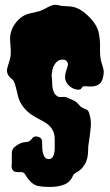

<svg xmlns="http://www.w3.org/2000/svg" viewBox="-20 -758 451 790"><path d="M47.9 -668Q71.3 -696.3 104.5 -703.1Q119.1 -707 133.8 -710Q148.4 -712.9 164.1 -721.7Q193.4 -738.3 204.6 -738.3Q215.8 -738.3 222.2 -736.3Q228.5 -734.4 236.8 -733.4Q245.1 -732.4 254.4 -732.4Q263.7 -732.4 275.4 -730.5Q312.5 -725.6 353.5 -681.6Q379.9 -653.3 386.2 -623Q392.6 -592.8 391.6 -563.5Q390.6 -521.5 397.5 -501Q404.3 -480.5 406.2 -469.7Q408.2 -459 403.8 -439.9Q399.4 -420.9 389.6 -413.1Q379.9 -405.3 368.2 -403.3Q356.4 -401.4 345.7 -402.3Q335 -403.3 328.1 -403.3Q321.3 -403.3 318.8 -399.9Q316.4 -396.5 313.5 -392.6Q306.6 -385.7 287.1 -391.6Q267.6 -397.5 254.9 -416.5Q242.2 -435.5 252 -465.8Q254.9 -475.6 257.8 -483.9Q260.7 -492.2 258.8 -498Q254.9 -511.7 240.2 -512.7Q225.6 -513.7 214.8 -504.9Q200.2 -491.2 195.8 -471.2Q191.4 -451.2 192.9 -442.4Q194.3 -433.6 194.3 -423.8Q194.3 -414.1 195.3 -403.3Q199.2 -377.9 207.5 -369.1Q215.8 -360.4 221.7 -359.4Q227.5 -358.4 232.9 -358.9Q238.3 -359.4 244.1 -359.4Q250 -359.4 260.7 -354.5Q271.5 -349.6 282.7 -344.7Q293.9 -339.8 302.7 -329.1Q311.5 -318.4 317.9 -315.4Q324.2 -312.5 329.1 -310.1Q334 -307.6 338.4 -305.7Q342.8 -303.7 345.7 -295.9Q358.4 -261.7 351.6 -216.8Q349.6 -200.2 348.1 -190.4Q346.7 -180.7 345.7 -173.3Q344.7 -166 343.8 -160.6Q342.8 -155.3 342.8 -144.5Q342.8 -104.5 329.6 -83Q316.4 -61.5 302.7 -53.7Q289.1 -45.9 285.2 -42Q281.2 -38.1 278.8 -32.2Q276.4 -26.4 271.5 -19.5Q259.8 -2.9 237.3 3.9Q211.9 11.7 183.1 11.2Q154.3 10.7 138.7 7.8Q123 4.9 109.9 -6.8Q96.7 -18.6 88.4 -32.7Q80.1 -46.9 75.2 -48.3Q70.3 -49.8 64.5 -49.8H52.7Q37.1 -49.8 31.7 -59.1Q26.4 -68.4 27.8 -76.7Q29.3 -85 28.3 -100.6Q28.3 -116.2 28.8 -129.9Q29.3 -143.6 40 -153.3Q63.5 -171.9 81.1 -172.9Q98.6 -173.8 104.5 -179.7Q110.4 -185.5 113.8 -190.4Q117.2 -195.3 123.5 -196.3Q129.9 -197.3 136.7 -195.3Q153.3 -190.4 153.3 -175.8Q153.3 -161.1 153.8 -148.9Q154.3 -136.7 157.2 -127Q164.1 -101.6 182.6 -103.5Q203.1 -105.5 205.1 -144.5Q205.1 -155.3 205.1 -165V-186.5Q205.1 -232.4 161.1 -256.8Q143.6 -266.6 127 -275.4Q110.4 -284.2 95.7 -296.9Q62.5 -326.2 53.7 -364.3Q44.9 -402.3 41 -413.6Q37.1 -424.8 33.7 -428.7Q30.3 -432.6 26.4 -434.6Q22.5 -436.5 15.6 -446.3Q4.9 -460.9 10.7 -480.5Q16.6 -500 20.5 -513.2Q24.4 -526.4 24.4 -542Q24.4 -557.6 22.9 -572.8Q21.5 -587.9 21.5 -603.5Q23.4 -638.7 47.9 -668Z"/></svg>

Font: Creepster Caps
Style: Regular
Weight: 400
Designer: Font Diner, Inc
Foundry: Font Diner, Inc
Version: Version 1.000